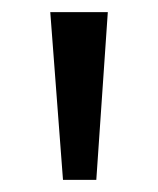

<svg xmlns="http://www.w3.org/2000/svg" viewBox="-20 -725 261 317"><path d="M84 -428 63 -705H158L139 -428Z"/></svg>

Font: Nunito Sans
Style: Regular
Weight: 400
Designer: Vernon Adams
Foundry: Vernon Adams
Version: Version 3.101; ttfautohint (v1.8.4.7-5d5b);gftools[0.9.27]